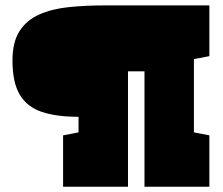

<svg xmlns="http://www.w3.org/2000/svg" viewBox="-20 -708 847 728"><path d="M219.2 0V-194.8L277.8 -206.1V-265.1Q194.3 -265.1 138.7 -283.7Q83 -302.2 55.2 -348.6Q27.3 -395 27.3 -478.5Q27.3 -548.8 54.4 -590.6Q81.5 -632.3 129.4 -653.3Q177.2 -674.3 240 -680.9Q302.7 -687.5 374 -687.5H773.9V-495.1L715.3 -483.9V-206.1L773.9 -194.8V0H527.8V-437.5H465.3V0Z"/></svg>

Font: Holtwood One SC
Style: Regular
Weight: 400
Designer: Vernon Adams
Foundry: Vernon Adams
Version: Version 1.100; ttfautohint (v1.8.4.7-5d5b)